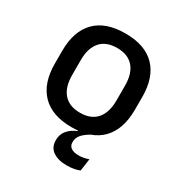

<svg xmlns="http://www.w3.org/2000/svg" viewBox="-163 -617 857 913"><g transform="rotate(30 266.0 -160.0)"><path d="M334 181.5Q286 181.5 257.5 161.8Q229 142 229 103V102.5Q229 71.5 246.8 49.5Q264.5 27.5 297.5 14V3.5L363.5 -11.5V-4.5Q334.5 11.5 318.5 29Q302.5 46.5 302.5 71.5V72Q302.5 92 317.5 102Q332.5 112 359 112Q373 112 386 109.5Q399 107 413 102L403.5 169Q389.5 175 371.5 178.2Q353.5 181.5 334 181.5ZM263 12.5Q155 12.5 99 -45Q43 -102.5 43 -210.5V-280Q43 -387.5 99 -444.8Q155 -502 263 -502Q371 -502 426.8 -444.8Q482.5 -387.5 482.5 -280V-210.5Q482.5 -102.5 426.8 -45Q371 12.5 263 12.5ZM263 -67Q322.5 -67 353.5 -102.5Q384.5 -138 384.5 -204.5V-286Q384.5 -352 353.5 -387.2Q322.5 -422.5 263 -422.5Q203.5 -422.5 172.5 -387.2Q141.5 -352 141.5 -286V-204.5Q141.5 -138 172.5 -102.5Q203.5 -67 263 -67Z"/></g></svg>

Font: Anek Latin Medium
Style: Regular
Weight: 500
Designer: Yesha Goshar
Foundry: Ek Type
Version: Version 1.003